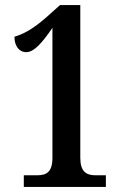

<svg xmlns="http://www.w3.org/2000/svg" viewBox="-20 -738 491 758"><path d="M74 0H398V-46H357C320 -46 297 -61 297 -115V-718H217L161 -668C106 -620 70 -603 37 -593C37 -555 57 -532 83 -532C115 -532 147 -570 187 -628V-115C187 -56 161 -46 126 -46H74Z"/></svg>

Font: Noto Serif Lao ExtraCondensed SemiBold
Style: Regular
Weight: 600
Width: 2
Designer: Monotype Design Team
Foundry: Monotype Imaging Inc.
Version: Version 2.003